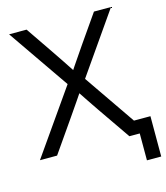

<svg xmlns="http://www.w3.org/2000/svg" viewBox="-127 -825 930 1078"><g transform="rotate(-15 337.5 -286.0)"><path d="M295.4 -404.8V-339.8L27.8 -727.5H129.4L236.8 -570.3Q284.7 -500 330.6 -429.7H316.4L336.9 -460.9Q379.9 -524.9 411.6 -570.3L521 -727.5H620.1L352.5 -343.3V-408.2L633.3 0H532.2L402.8 -187.5Q388.7 -208 375 -228.3Q361.3 -248.5 347.7 -269L313.5 -320.3H333L298.3 -269Q270.5 -228.5 242.2 -187.5L111.8 0H12.2ZM592.3 0H556.2V-78.1H675.3V156.2H592.3Z"/></g></svg>

Font: Intratopia Thin
Style: Regular
Weight: 100
Designer: Rasmus Andersson
Foundry: rsms
Version: Version 3.000;Glyphs 3.2.3 (3260)